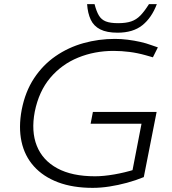

<svg xmlns="http://www.w3.org/2000/svg" viewBox="-20 -898 830 928"><path d="M428 10Q332 10 260.5 -17Q189 -44 144 -94Q99 -144 84 -213.5Q69 -283 85 -368Q102 -455 144.5 -519.5Q187 -584 248.5 -626.5Q310 -669 383.5 -689.5Q457 -710 535 -710Q566 -710 597.5 -706Q629 -702 658 -695.5Q687 -689 711 -680L743 -669L719 -621L684 -631Q645 -642 606 -647Q567 -652 529 -652Q437 -652 357.5 -619.5Q278 -587 223 -522Q168 -457 148 -358Q130 -263 158 -193Q186 -123 257 -84.5Q328 -46 439 -46Q481 -46 532.5 -55Q584 -64 632 -79L615 -47L664 -300H418L429 -357H737L675 -42Q636 -26 593.5 -14.5Q551 -3 509 3.5Q467 10 428 10ZM548 -740Q496 -740 464.5 -756Q433 -772 418.5 -803Q404 -834 401 -878H437Q446 -843 458 -823Q470 -803 491.5 -794.5Q513 -786 551 -786Q589 -786 614 -794.5Q639 -803 658.5 -823Q678 -843 700 -878H738Q713 -812 668 -776Q623 -740 548 -740Z"/></svg>

Font: REM ExtraLight
Style: Italic
Weight: 250
Italic angle: -11°
Designer: Octavio Pardo
Foundry: Ashler Design
Version: Version 1.005;gftools[0.9.28]